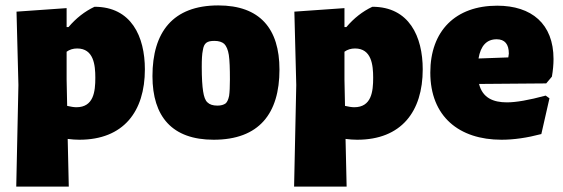

<svg xmlns="http://www.w3.org/2000/svg" viewBox="-20 -504 2080 709"><path d="M40 185H234L230 9C245 11 260 12 273 12C436 12 515 -92 515 -248C515 -369 465 -479 329 -479C293 -462 261 -437 233 -404H226V-474L41 -461L48 -190ZM226 -313C237 -321 250 -325 265 -325C326 -325 332 -264 332 -217C332 -166 326 -108 262 -108C253 -108 241 -110 228 -113L226 -210Z M786 -484C618 -484 543 -385 543 -223C543 -73 616 12 769 12C937 12 1012 -85 1012 -247C1012 -398 940 -484 786 -484ZM772 -353C788 -353 800 -349 808 -342C816 -334 822 -320 825 -301C828 -281 829 -251 829 -211C829 -184 828 -163 826 -150C823 -136 819 -127 813 -122C806 -117 796 -114 783 -114C766 -114 754 -118 746 -126C738 -133 733 -147 730 -167C727 -186 725 -216 725 -257C725 -284 726 -305 729 -318C733 -346 745 -353 772 -353Z M1066 185H1260L1256 9C1271 11 1286 12 1299 12C1462 12 1541 -92 1541 -248C1541 -369 1491 -479 1355 -479C1319 -462 1287 -437 1259 -404H1252V-474L1067 -461L1074 -190ZM1252 -313C1263 -321 1276 -325 1291 -325C1352 -325 1358 -264 1358 -217C1358 -166 1352 -108 1288 -108C1279 -108 1267 -110 1254 -113L1252 -210Z M1997 -196 2018 -221C2022 -244 2024 -266 2024 -286C2024 -416 1943 -483 1816 -483C1662 -483 1569 -390 1569 -236C1569 -74 1675 12 1832 12C1877 12 1926 5 1979 -9L2009 -141L1995 -151C1932 -134 1885 -126 1852 -126C1802 -126 1762 -142 1749 -194ZM1859 -306 1857 -292 1747 -288C1755 -335 1777 -359 1814 -359C1844 -359 1859 -341 1859 -306Z"/></svg>

Font: Luna Sans Black
Style: Regular
Weight: 900
Designer: Juan Pablo del Peral
Foundry: Huerta Tipografica
Version: Version 2.001; ttfautohint (v1.5)